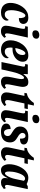

<svg xmlns="http://www.w3.org/2000/svg" viewBox="1523 -2333 820 3906"><g transform="rotate(90 1933.0 -380.0)"><path d="M227 10Q174 10 131.5 -11.5Q89 -33 64 -76.5Q39 -120 39 -186Q39 -231 51.5 -280.5Q64 -330 88.5 -377Q113 -424 148.5 -462.5Q184 -501 231 -523.5Q278 -546 336 -546Q405 -546 436 -516Q467 -486 467 -444Q467 -410 441 -382Q415 -354 348 -354Q351 -408 337.5 -447Q324 -486 296 -486Q276 -486 257 -459.5Q238 -433 222 -390Q206 -347 196.5 -296.5Q187 -246 187 -197Q187 -67 272 -67Q316 -67 342 -93Q368 -119 386 -149Q400 -135 400 -108Q400 -81 381.5 -54Q363 -27 325 -8.5Q287 10 227 10Z M669 -628Q639 -628 618 -642Q597 -656 597 -687Q597 -732 626.5 -751Q656 -770 692 -770Q721 -770 744 -756.5Q767 -743 767 -711Q767 -668 736.5 -648Q706 -628 669 -628ZM614 10Q561 10 532 -16Q503 -42 503 -89Q503 -135 529 -249L557 -380Q562 -403 564.5 -422Q567 -441 567 -452Q567 -469 558.5 -475.5Q550 -482 529 -482H512L523 -536H744L673 -211Q667 -180 663 -156Q659 -132 659 -112Q659 -71 686 -71Q698 -71 707 -77Q716 -83 729 -94L749 -59Q728 -34 698 -12Q668 10 614 10Z M987 10Q935 10 892.5 -11.5Q850 -33 825 -76.5Q800 -120 800 -186Q800 -243 820.5 -305.5Q841 -368 880.5 -422.5Q920 -477 977.5 -511.5Q1035 -546 1109 -546Q1170 -546 1203 -516.5Q1236 -487 1236 -433Q1236 -378 1203 -330.5Q1170 -283 1112.5 -254Q1055 -225 983 -225H951Q949 -215 948 -203.5Q947 -192 947 -177Q947 -124 968 -95.5Q989 -67 1031 -67Q1071 -67 1103.5 -92.5Q1136 -118 1154 -149Q1165 -137 1165 -113Q1165 -86 1145.5 -57.5Q1126 -29 1086.5 -9.5Q1047 10 987 10ZM964 -282Q1001 -282 1032 -300.5Q1063 -319 1081 -351.5Q1099 -384 1099 -427Q1099 -454 1090.5 -470Q1082 -486 1066 -486Q1042 -486 1020 -455Q998 -424 981.5 -377Q965 -330 957 -282Z M1645 10Q1592 10 1564.5 -19.5Q1537 -49 1539 -100Q1539 -122 1543 -147.5Q1547 -173 1554 -211L1571 -291Q1574 -304 1578 -325.5Q1582 -347 1585.5 -369.5Q1589 -392 1589 -409Q1589 -427 1584 -443Q1579 -459 1562 -459Q1544 -459 1525.5 -434.5Q1507 -410 1490 -372Q1473 -334 1460.5 -292.5Q1448 -251 1441 -218L1392 0H1242L1326 -398Q1329 -411 1332.5 -426.5Q1336 -442 1336 -456Q1336 -482 1301 -482H1282L1293 -536H1489L1485 -444H1487Q1524 -497 1561.5 -521.5Q1599 -546 1650 -546Q1706 -546 1727 -513.5Q1748 -481 1748 -438Q1748 -411 1741 -376Q1734 -341 1729 -313L1709 -212Q1703 -182 1698.5 -157Q1694 -132 1694 -111Q1694 -71 1720 -71Q1738 -71 1766 -94L1787 -59Q1767 -34 1732 -12Q1697 10 1645 10Z M1972 10Q1926 10 1893 -18Q1860 -46 1860 -100Q1860 -119 1863.5 -145Q1867 -171 1872 -191L1931 -467H1869L1880 -519Q1904 -519 1936.5 -532.5Q1969 -546 2005 -577Q2041 -608 2075 -659H2127L2101 -536H2199L2185 -467H2084L2026 -198Q2016 -148 2016 -119Q2016 -97 2026 -85Q2036 -73 2053 -73Q2069 -73 2085 -81Q2101 -89 2115 -99L2136 -62Q2106 -32 2067.5 -11Q2029 10 1972 10Z M2388 -628Q2358 -628 2337 -642Q2316 -656 2316 -687Q2316 -732 2345.5 -751Q2375 -770 2411 -770Q2440 -770 2463 -756.5Q2486 -743 2486 -711Q2486 -668 2455.5 -648Q2425 -628 2388 -628ZM2333 10Q2280 10 2251 -16Q2222 -42 2222 -89Q2222 -135 2248 -249L2276 -380Q2281 -403 2283.5 -422Q2286 -441 2286 -452Q2286 -469 2277.5 -475.5Q2269 -482 2248 -482H2231L2242 -536H2463L2392 -211Q2386 -180 2382 -156Q2378 -132 2378 -112Q2378 -71 2405 -71Q2417 -71 2426 -77Q2435 -83 2448 -94L2468 -59Q2447 -34 2417 -12Q2387 10 2333 10Z M2655 10Q2582 10 2538 -18Q2494 -46 2494 -96Q2494 -128 2510 -148Q2526 -168 2551.5 -177Q2577 -186 2606 -186Q2604 -150 2610.5 -119.5Q2617 -89 2632.5 -70Q2648 -51 2675 -51Q2708 -51 2728 -72Q2748 -93 2748 -128Q2748 -160 2728 -179Q2708 -198 2669 -220Q2613 -252 2583.5 -288Q2554 -324 2554 -378Q2554 -456 2609 -501Q2664 -546 2759 -546Q2819 -546 2854 -533Q2889 -520 2904 -499.5Q2919 -479 2919 -455Q2919 -413 2887 -394.5Q2855 -376 2801 -376Q2802 -402 2798 -428Q2794 -454 2781.5 -471.5Q2769 -489 2745 -489Q2717 -489 2701.5 -472Q2686 -455 2684 -432Q2682 -401 2704.5 -376.5Q2727 -352 2767 -330Q2828 -296 2852.5 -260.5Q2877 -225 2877 -174Q2877 -88 2822.5 -39Q2768 10 2655 10Z M3088 10Q3042 10 3009 -18Q2976 -46 2976 -100Q2976 -119 2979.5 -145Q2983 -171 2988 -191L3047 -467H2985L2996 -519Q3020 -519 3052.5 -532.5Q3085 -546 3121 -577Q3157 -608 3191 -659H3243L3217 -536H3315L3301 -467H3200L3142 -198Q3132 -148 3132 -119Q3132 -97 3142 -85Q3152 -73 3169 -73Q3185 -73 3201 -81Q3217 -89 3231 -99L3252 -62Q3222 -32 3183.5 -11Q3145 10 3088 10Z M3437 10Q3381 10 3351 -38.5Q3321 -87 3321 -159Q3321 -206 3333 -259Q3345 -312 3368 -363Q3391 -414 3425 -455.5Q3459 -497 3502.5 -521.5Q3546 -546 3599 -546Q3633 -546 3669 -535Q3705 -524 3724 -512L3772 -535H3827L3761 -224Q3759 -212 3754.5 -191.5Q3750 -171 3746 -149.5Q3742 -128 3742 -114Q3742 -92 3750 -81Q3758 -70 3770 -70Q3780 -70 3787.5 -75.5Q3795 -81 3807 -90L3825 -49Q3802 -30 3771 -10Q3740 10 3688 10Q3649 10 3625 -10Q3601 -30 3601 -71Q3601 -84 3603 -97Q3605 -110 3608 -126H3604Q3583 -83 3561.5 -52.5Q3540 -22 3511 -6Q3482 10 3437 10ZM3505 -71Q3527 -71 3550 -103Q3573 -135 3593 -185Q3613 -235 3623 -288L3658 -453Q3651 -466 3639 -473Q3627 -480 3613 -480Q3586 -480 3563.5 -457.5Q3541 -435 3523.5 -398Q3506 -361 3493.5 -317.5Q3481 -274 3475 -231.5Q3469 -189 3469 -156Q3469 -108 3479.5 -89.5Q3490 -71 3505 -71Z"/></g></svg>

Font: Noto Serif ExtraCondensed ExtraBold
Style: Italic
Weight: 800
Width: 2
Italic angle: -12°
Designer: Monotype Design Team
Foundry: Monotype Imaging Inc.
Version: Version 2.013